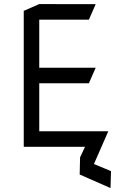

<svg xmlns="http://www.w3.org/2000/svg" viewBox="-20 -749 602 967"><path d="M525.4 -87.9 453.1 77.1 539.1 112.8 536.6 198.2 381.3 129.9 383.3 43.5 408.2 -9.8H99.6V-694.3L177.7 -728.5L461.9 -728L427.7 -649.9H177.7V-407.7H461.9L427.7 -329.6H177.7V-87.9Z"/></svg>

Font: NovaMono
Style: Regular
Weight: 400
Monospace: yes
Version: Version 1.2